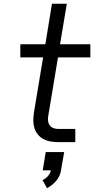

<svg xmlns="http://www.w3.org/2000/svg" viewBox="-20 -755 540 1020"><path d="M289 0Q268 0 248 -3.5Q228 -7 211 -16Q194 -25 181.5 -40Q169 -55 163 -74Q157 -93 157 -113.5Q157 -134 160 -155L209 -450H88V-520H221L256 -735H335L299 -520H460V-450H288L237 -143Q234 -129 235 -115.5Q236 -102 243 -91Q250 -80 262.5 -75Q275 -70 289 -70H380V0ZM230 245 206 202Q222 194 234.5 180.5Q247 167 250 150H207L223 53H321L304 150Q302 165 295.5 179Q289 193 279 205Q269 217 256.5 227Q244 237 230 245Z"/></svg>

Font: Iosevka SS04 Oblique
Style: Regular
Weight: 400
Italic angle: -9°
Monospace: yes
Designer: Belleve Invis
Foundry: Belleve Invis
Version: Version 19.0.0; ttfautohint (v1.8.4)